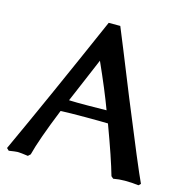

<svg xmlns="http://www.w3.org/2000/svg" viewBox="-100 -753 828 852"><g transform="rotate(15 314.5 -326.5)"><path d="M301.8 -279.8Q357.4 -279.8 387.2 -280.8Q356 -365.2 301.8 -485.8Q291.5 -462.4 262 -391.8Q232.4 -321.3 214.8 -280.8Q221.2 -280.8 233.4 -280.3Q245.6 -279.8 252.9 -279.8ZM619.1 -4.9 609.9 3.9Q580.6 0 546.9 0Q520 0 494.1 4.9L483.9 -3.9Q462.4 -80.1 408.2 -226.1Q375 -227.1 305.2 -227.1Q229 -227.1 190.9 -225.1Q130.4 -75.2 112.8 -4.9L102.1 4.9Q68.8 0 53.2 0Q45.9 0 14.2 4.9L3.9 -4.9Q123.5 -264.2 295.9 -658.2H349.1Q371.6 -604.5 469.2 -361.8Q589.4 -67.4 619.1 -4.9Z"/></g></svg>

Font: Linear Smooth
Style: Bold
Weight: 700
Designer: Philipp H. Poll, Flanker
Foundry: Philipp H. Poll, reworked by Flanker
Version: Version 1.061 | FøM Fix